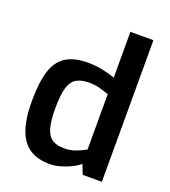

<svg xmlns="http://www.w3.org/2000/svg" viewBox="-140 -865 859 972"><g transform="rotate(20 290.0 -378.5)"><path d="M238 6Q175 6 132 -21.5Q89 -49 67.5 -108.5Q46 -168 46 -263Q46 -363 65 -424.5Q84 -486 128.5 -514.5Q173 -543 248 -543Q288 -543 327 -535Q366 -527 395 -516V-763H519V0H416L395 -52Q379 -37 352.5 -24Q326 -11 296.5 -2.5Q267 6 238 6ZM280 -94Q316 -94 345 -105.5Q374 -117 395 -129V-427Q370 -436 344 -443Q318 -450 287 -450Q245 -450 219 -434.5Q193 -419 181.5 -380Q170 -341 170 -269Q170 -202 181 -163.5Q192 -125 216.5 -109.5Q241 -94 280 -94Z"/></g></svg>

Font: Exo Thin SemiBold
Style: Regular
Weight: 600
Version: Version 2.000